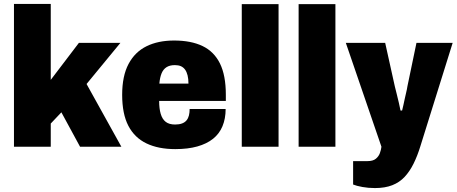

<svg xmlns="http://www.w3.org/2000/svg" viewBox="-20 -746 2321 976"><path d="M51 0V-726H238V-340L381 -528H592L420 -319L597 0H387L292 -175L238 -118V0Z M871 12Q785 12 724.5 -17Q664 -46 632.5 -106.5Q601 -167 601 -264Q601 -360 633.5 -421Q666 -482 725 -511Q784 -540 865 -540Q951 -540 1009.5 -512Q1068 -484 1098 -423.5Q1128 -363 1128 -264V-233H789Q789 -194 797 -167Q805 -140 822.5 -126.5Q840 -113 870 -113Q891 -113 905.5 -118.5Q920 -124 928.5 -134.5Q937 -145 940.5 -159.5Q944 -174 944 -192H1127Q1127 -143 1111 -104.5Q1095 -66 1063 -40.5Q1031 -15 983 -1.5Q935 12 871 12ZM790 -321H938Q938 -345 933.5 -363Q929 -381 920.5 -392.5Q912 -404 899.5 -409.5Q887 -415 869 -415Q843 -415 826.5 -404.5Q810 -394 801.5 -373.5Q793 -353 790 -321Z M1209 0V-725H1396V0Z M1498 0V-725H1685V0Z M1886 210Q1852 210 1822 204.5Q1792 199 1775 192V73H1848Q1876 73 1890.5 61Q1905 49 1911 32.5Q1917 16 1919 0L1738 -528H1938L1987 -307Q1991 -292 1996.5 -269Q2002 -246 2007.5 -223.5Q2013 -201 2016 -184H2024Q2027 -196 2030.5 -211.5Q2034 -227 2037.5 -244Q2041 -261 2045 -277Q2049 -293 2051 -307L2097 -528H2281L2117 -3Q2102 46 2082.5 85.5Q2063 125 2037 153Q2011 181 1974 195.5Q1937 210 1886 210Z"/></svg>

Font: Archivo SemiCondensed Black
Style: Regular
Weight: 900
Width: 4
Designer: Hector Gatti
Foundry: Omnibus-Type
Version: Version 2.001